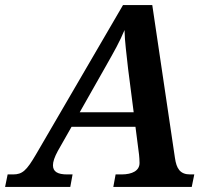

<svg xmlns="http://www.w3.org/2000/svg" viewBox="-72 -734 827 754"><path d="M-52 0H204L213 -49H192C154 -49 136 -60 136 -85C136 -99 142 -117 155 -141L209 -236H460L474 -127C475 -117 476 -105 476 -94C476 -64 448 -49 405 -49H382L373 0H681L691 -49H675C635 -49 621 -72 615 -114L526 -714H411L69 -127C32 -64 16 -49 -21 -49H-42ZM343 -473C378 -535 397 -568 417 -616C418 -568 425 -523 431 -464L453 -293H241Z"/></svg>

Font: Noto Serif SemiBold
Style: Italic
Weight: 600
Italic angle: -12°
Designer: Monotype Design Team
Foundry: Monotype Imaging Inc.
Version: Version 2.014